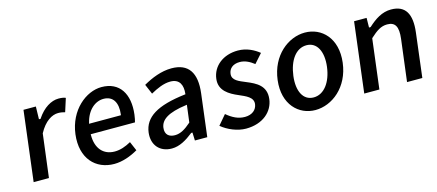

<svg xmlns="http://www.w3.org/2000/svg" viewBox="-43 -882 2897 1274"><g transform="rotate(-15 1405.5 -245.5)"><path d="M179 -10 216 -306V-307C256 -382 307 -411 349 -411C368 -411 380 -408 396 -404L425 -495C414 -500 399 -503 376 -503C326 -503 271 -470 229 -407L228 -404H216L218 -491H133L74 -10Z M623 12C679 12 737 -9 787 -38L760 -101C722 -80 686 -67 647 -67C570 -67 521 -121 522 -214V-219H826C829 -230 834 -250 836 -270C853 -408 796 -503 671 -503C565 -503 444 -406 424 -245C404 -82 496 12 623 12ZM531 -295C551 -379 607 -424 664 -424C730 -424 759 -373 749 -294L748 -289H529Z M1019 12C1072 12 1120 -17 1167 -54L1168 -55H1177L1179 0H1264L1300 -292C1317 -430 1268 -503 1152 -503C1082 -503 1014 -475 956 -442L985 -374C1030 -399 1076 -420 1122 -420C1187 -420 1204 -372 1198 -317L1197 -312H1193C999 -289 909 -233 896 -130C886 -45 937 12 1019 12ZM1183 -242 1189 -243 1174 -125 1172 -123C1133 -89 1100 -68 1061 -68C1021 -68 993 -89 999 -136C1006 -189 1056 -225 1183 -242Z M1528 12C1645 12 1717 -55 1727 -138C1738 -228 1672 -260 1609 -286C1564 -305 1516 -321 1522 -366C1526 -401 1553 -426 1600 -426C1636 -426 1667 -410 1698 -386L1753 -448C1718 -476 1669 -503 1608 -503C1506 -503 1432 -443 1422 -358C1412 -278 1478 -241 1537 -216C1582 -196 1633 -177 1627 -130C1622 -92 1591 -65 1541 -65C1495 -65 1456 -85 1417 -118L1361 -52C1404 -16 1469 12 1528 12Z M2005 12C2120 12 2240 -81 2260 -245C2280 -410 2183 -503 2068 -503C1954 -503 1833 -410 1813 -245C1793 -81 1891 12 2005 12ZM2057 -419C2129 -419 2165 -348 2152 -245C2139 -143 2087 -72 2015 -72C1943 -72 1908 -143 1921 -245C1934 -348 1984 -419 2057 -419Z M2449 -10 2491 -350 2492 -352C2536 -392 2567 -414 2610 -414C2665 -414 2685 -380 2675 -298L2639 -10H2744L2781 -313C2796 -436 2760 -503 2660 -503C2598 -503 2548 -469 2501 -426L2499 -425H2489L2490 -491H2404L2345 -10Z"/></g></svg>

Font: Falling Sky
Style: LightObl
Weight: 400
Designer: Paul D. Hunt
Foundry: Adobe Systems Incorporated
Version: Version 1.02